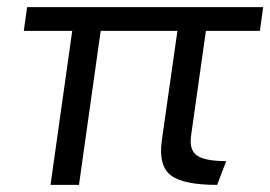

<svg xmlns="http://www.w3.org/2000/svg" viewBox="-20 -520 760 540"><path d="M710.9 -433.1H559.1L517.1 -136.2Q512.2 -97.2 534.9 -82Q557.6 -66.9 616.2 -66.9L590.8 0Q495.1 0 460.2 -27.1Q425.3 -54.2 435.1 -125L479 -433.1H263.2L202.1 0H122.1L183.1 -433.1H46.9L56.2 -500H720.2Z"/></svg>

Font: Human Sans
Style: Italic
Weight: 400
Italic angle: -8°
Designer: Tim Radville
Foundry: Continuum
Version: Version 1.000;FEAKit 1.0